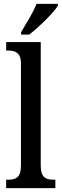

<svg xmlns="http://www.w3.org/2000/svg" viewBox="-20 -979 321 999"><path d="M90 -812V-799H132C184 -839 260 -914 281 -949V-959H170C153 -914 117 -858 90 -812ZM12 0H268V-44H258C219 -44 192 -55 192 -117V-760H12V-716H23C55 -716 89 -707 89 -650V-117C89 -55 62 -44 23 -44H12Z"/></svg>

Font: Noto Serif Sinhala Condensed Medium
Style: Regular
Weight: 500
Width: 3
Designer: Jelle Bosma - Monotype Design Team
Foundry: Monotype Imaging Inc.
Version: Version 2.007